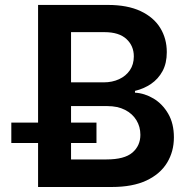

<svg xmlns="http://www.w3.org/2000/svg" viewBox="-20 -747 758 767"><path d="M132.1 0V-727.3H410.5Q489.3 -727.3 541.7 -702.6Q594.1 -677.9 620.2 -635.3Q646.3 -592.7 646.3 -538.7Q646.3 -494.3 629.3 -462.9Q612.2 -431.5 583.5 -411.9Q554.7 -392.4 519.2 -383.9V-376.8Q557.9 -374.6 593.6 -353.2Q629.3 -331.7 652 -292.6Q674.7 -253.6 674.7 -198.2Q674.7 -141.7 647.4 -96.8Q620 -51.8 565 -25.9Q509.9 0 426.5 0ZM263.8 -110.1H405.5Q477.3 -110.1 509.1 -137.6Q540.8 -165.1 540.8 -208.5Q540.8 -240.8 524.9 -266.9Q508.9 -293 479.4 -308.1Q449.9 -323.2 409.1 -323.2H263.8ZM263.8 -418H394.2Q428.3 -418 455.6 -430.6Q483 -443.2 498.8 -466.4Q514.6 -489.7 514.6 -521.7Q514.6 -563.9 484.9 -591.3Q455.3 -618.6 397 -618.6H263.8ZM25.2 -175.8V-257.1H365.4V-175.8Z"/></svg>

Font: InterMG SemiBold
Style: Regular
Weight: 600
Designer: Rasmus Andersson
Foundry: rsms
Version: Version 3.019;December 26, 2023;FontCreator 15.0.0.2955 64-b